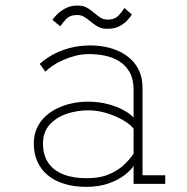

<svg xmlns="http://www.w3.org/2000/svg" viewBox="-20 -680 690 710"><path d="M299 11Q255 11 219 0.2Q183 -10.5 157.8 -31Q132.5 -51.5 118.8 -81.2Q105 -111 105 -149Q105 -180.5 116.2 -205.5Q127.5 -230.5 147.2 -249Q167 -267.5 192.5 -279.8Q218 -292 246.8 -298Q275.5 -304 305 -304Q345.5 -304 379.8 -294.8Q414 -285.5 438.5 -271.8Q463 -258 474 -245V-348Q474 -387 459.5 -412.8Q445 -438.5 421.2 -453.2Q397.5 -468 368.5 -474Q339.5 -480 310 -480Q284 -480 259.2 -473.8Q234.5 -467.5 212.8 -457.8Q191 -448 174.5 -436.8Q158 -425.5 148 -415L127 -443.5Q143.5 -459.5 170.5 -475.2Q197.5 -491 234 -501.5Q270.5 -512 315 -512Q341.5 -512 368.8 -506.8Q396 -501.5 420.8 -490Q445.5 -478.5 465 -460Q484.5 -441.5 495.8 -415.5Q507 -389.5 507 -354.5V-32H591V0H474V-66.5Q463.5 -50 440 -32Q416.5 -14 381 -1.5Q345.5 11 299 11ZM300 -21Q351.5 -21 386.2 -36.8Q421 -52.5 442.2 -74Q463.5 -95.5 474 -112V-204Q461.5 -220.5 434.5 -236Q407.5 -251.5 373.8 -261.8Q340 -272 306 -272Q264.5 -272 226.2 -259Q188 -246 163.5 -218.8Q139 -191.5 139 -149Q139 -106.5 158.5 -78Q178 -49.5 214 -35.2Q250 -21 300 -21ZM377.5 -573.5Q354.5 -573.5 340 -582.5Q325.5 -591.5 313.5 -601.5Q302.5 -610.5 291.5 -617.5Q280.5 -624.5 265 -624.5Q238 -624.5 223.5 -608.5Q209 -592.5 203 -582.5L174 -606.5Q177 -612 189 -624.8Q201 -637.5 220.8 -648.5Q240.5 -659.5 266.5 -659.5Q289 -659.5 303.5 -650.5Q318 -641.5 329.5 -631.5Q340.5 -622 351.5 -614.8Q362.5 -607.5 378 -607.5Q405 -607.5 420 -624.2Q435 -641 440 -650.5L467.5 -626.5Q465 -621.5 454.5 -608.8Q444 -596 425 -584.8Q406 -573.5 377.5 -573.5Z"/></svg>

Font: Trispace Thin
Style: Regular
Weight: 100
Designer: Tyler Finck
Foundry: Etcetera Type Company
Version: Version 1.210